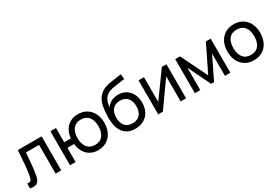

<svg xmlns="http://www.w3.org/2000/svg" viewBox="44 -1680 3781 2639"><g transform="rotate(-30 1935.0 -360.0)"><path d="M20 -76.5Q30.5 -74.5 42 -74.5Q62 -74.5 73.5 -83.8Q85 -93 91 -110Q97 -127 102 -156Q113.5 -222.5 121.8 -314.8Q130 -407 138 -540H515.5V0H426.5V-455.5H219Q201 -210.5 182 -114Q174 -72 161.5 -46Q149 -20 127.8 -6.8Q106.5 6.5 73.5 6.5Q53.5 6.5 20 0Z M849.5 -225.5H744V0H655V-540H744V-314.5H849Q856.5 -389 889.2 -443.2Q922 -497.5 975.2 -526.2Q1028.5 -555 1097 -555Q1176 -555 1234.8 -518.8Q1293.5 -482.5 1325 -418Q1356.5 -353.5 1356.5 -271Q1356.5 -186.5 1324.8 -121.8Q1293 -57 1234 -21Q1175 15 1096 15Q1027.5 15 974.5 -14.2Q921.5 -43.5 889.2 -97.8Q857 -152 849.5 -225.5ZM1262 -270.5Q1262 -364.5 1219.2 -417.5Q1176.5 -470.5 1095 -470.5Q1015.5 -470.5 973 -417.5Q930.5 -364.5 930.5 -271Q930.5 -177.5 973 -123.5Q1015.5 -69.5 1094.5 -69.5Q1177 -69.5 1219.5 -123.5Q1262 -177.5 1262 -270.5Z M1438 -269.5Q1437.5 -280 1437.5 -302.5Q1437.5 -366 1446.2 -432.8Q1455 -499.5 1470 -538.5Q1483.5 -575 1508.2 -606.2Q1533 -637.5 1564 -658Q1592 -677.5 1628.2 -689.5Q1664.5 -701.5 1700.8 -707.8Q1737 -714 1792 -721Q1847 -728 1884 -735L1893 -655Q1868 -649.5 1811 -643Q1738 -634 1690.2 -624Q1642.5 -614 1610 -593Q1572.5 -570 1551 -524Q1529.5 -478 1525 -418Q1555 -464 1604 -487.5Q1653 -511 1711 -511Q1782 -511 1835 -477.5Q1888 -444 1916.5 -384.8Q1945 -325.5 1945 -250Q1945 -171 1913.2 -110.8Q1881.5 -50.5 1823.2 -17.5Q1765 15.5 1688 15.5Q1573 15.5 1508.2 -57.5Q1443.5 -130.5 1438 -269.5ZM1851 -247.5Q1851 -302.5 1832 -342.8Q1813 -383 1777 -404.5Q1741 -426 1691 -426Q1615 -426 1573.8 -378.8Q1532.5 -331.5 1532.5 -247.5Q1532.5 -163 1573.8 -116Q1615 -69 1691.5 -69Q1768.5 -69 1809.8 -117Q1851 -165 1851 -247.5Z M2424 -540H2497V0H2411V-398L2128 0H2054.5V-540H2140.5V-147.5Z M2722.5 0H2636.5V-540H2713L2918 -121L3123 -540H3199.5V0H3113.5V-354.5L2941.5 0H2894.5L2722.5 -354.5Z M3309.5 -270.5Q3309.5 -354.5 3341.5 -419Q3373.5 -483.5 3432.5 -519.2Q3491.5 -555 3569.5 -555Q3649 -555 3708 -519Q3767 -483 3798.5 -418.5Q3830 -354 3830 -270.5Q3830 -186 3798.2 -121.2Q3766.5 -56.5 3707.5 -20.8Q3648.5 15 3569.5 15Q3490 15 3431.2 -21.2Q3372.5 -57.5 3341 -122.2Q3309.5 -187 3309.5 -270.5ZM3735.5 -270.5Q3735.5 -364 3693 -417.2Q3650.5 -470.5 3569.5 -470.5Q3487.5 -470.5 3445.8 -416.5Q3404 -362.5 3404 -270.5Q3404 -177 3446.8 -123.2Q3489.5 -69.5 3569.5 -69.5Q3651 -69.5 3693.2 -123.8Q3735.5 -178 3735.5 -270.5Z"/></g></svg>

Font: CCSD_manrope Medium
Style: Regular
Weight: 500
Designer: Mikhail Sharanda
Foundry: Mikhail Sharanda
Version: Version 4.503